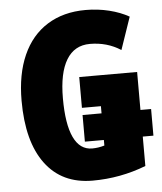

<svg xmlns="http://www.w3.org/2000/svg" viewBox="-53 -770 698 826"><g transform="rotate(-5 296.5 -357.0)"><path d="M39 -359Q39 -473 75.5 -555Q112 -637 181.5 -680.5Q251 -724 347 -724Q400 -724 448.5 -712Q497 -700 534 -679L486 -539Q427 -577 353 -577Q286 -577 251.5 -520Q217 -463 217 -354Q217 -242 244 -185Q271 -128 324 -128Q350 -128 377 -136V-160H295V-275H377V-306H295V-439H545V-275H591V-160H545V-33Q434 10 314 10Q182 10 110.5 -86Q39 -182 39 -359Z"/></g></svg>

Font: Noto Sans UI CondBlack
Style: Regular
Weight: 900
Width: 3
Designer: Monotype Design Team
Foundry: Monotype Imaging Inc.
Version: Version 1.001